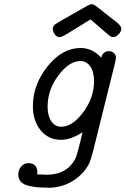

<svg xmlns="http://www.w3.org/2000/svg" viewBox="-20 -664 596 912"><path d="M66.9 164.1Q66.9 143.1 80.6 127Q94.2 110.8 116.2 110.8Q134.3 110.8 145.8 121.8Q157.2 132.8 157.2 151.9Q157.2 159.7 155.8 164.1Q185.5 166 202.1 166Q296.4 166 336.9 91.8Q345.7 77.6 372.1 -36.1Q317.9 0 269 0Q210 0 173.1 -44.9Q136.2 -89.8 136.2 -159.2Q136.2 -262.2 206.1 -349.1Q275.9 -436 362.8 -436Q418.9 -436 460.9 -390.1Q468.8 -420.9 498 -420.9Q511.2 -420.9 521 -411.9Q530.8 -402.8 530.8 -389.2L527.8 -371.1L421.9 55.2Q410.6 96.2 404.8 109.9Q381.8 158.7 328.9 193.4Q275.9 228 207 228Q206.1 228 204.6 227.5Q203.1 227.1 202.1 227.1Q176.3 227.1 158.2 225.6Q140.1 224.1 116 218.5Q91.8 212.9 79.3 199.5Q66.9 186 66.9 164.1ZM206.1 -157.2Q206.1 -114.3 223.6 -88.1Q241.2 -62 270 -62Q324.2 -62 375.5 -131.1Q426.8 -200.2 426.8 -278.8Q426.8 -322.8 408.9 -348.4Q391.1 -374 361.8 -374Q308.6 -374 257.3 -305.7Q206.1 -237.3 206.1 -157.2ZM315.9 -591.8Q361.8 -617.7 394 -636.2Q408.2 -644 416 -644H417Q425.8 -644 452.1 -623Q459 -618.2 478 -602.1Q512.2 -575.2 537.1 -556.2Q556.2 -540 556.2 -526.9Q556.2 -514.6 543.5 -501.2Q530.8 -487.8 517.1 -487.8Q509.3 -487.8 502.7 -492.4Q496.1 -497.1 461.9 -526.9Q432.1 -552.7 410.2 -571.8L294.9 -501Q272 -487.8 263.2 -487.8Q249 -487.8 240 -501Q231 -514.2 231 -527.1Q231 -540 242.4 -548.6Q253.9 -557.1 315.9 -591.8Z"/></svg>

Font: CMU Typewriter Text
Style: Italic
Weight: 500
Italic angle: -14.04°
Version: Version 0.7.0